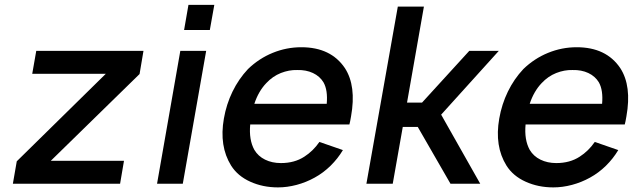

<svg xmlns="http://www.w3.org/2000/svg" viewBox="-20 -778 2703 813"><path d="M488.5 0H34.5L51 -95L428 -465.5H116.5L133.5 -562.5H587.5L571 -464.5L195 -97H505Z M887.5 -757.5 868.5 -651H759.5L778 -757.5ZM853 -562.5 754 0H645L743.5 -562.5Z M1057 -143.5Q1073 -116.5 1102.5 -102Q1132 -87.5 1169.5 -87.5Q1227 -87.5 1268.5 -114.5Q1306 -138.5 1332.5 -177L1432 -142.5Q1410.5 -106.5 1379.8 -76.2Q1349 -46 1312.5 -26Q1276.5 -6 1236.2 4.8Q1196 15.5 1157 15.5Q1093 15.5 1040 -8.5Q986.5 -32.5 958.5 -77Q907.5 -159 928 -276Q938.5 -336.5 964.5 -390Q990.5 -443.5 1030 -485.5Q1076.5 -530.5 1134.8 -554.2Q1193 -578 1256 -578Q1381 -578 1440.5 -489.5Q1489.5 -414 1466.5 -285.5Q1464.5 -274 1462.8 -265.2Q1461 -256.5 1459.5 -251H1039.5Q1033.5 -186 1057 -143.5ZM1107.5 -426Q1074.5 -391.5 1057 -338.5H1363.5Q1368.5 -396 1350 -429Q1334.5 -455 1305.2 -468.8Q1276 -482.5 1238.5 -481.5Q1204 -482.5 1169.2 -468.8Q1134.5 -455 1107.5 -426Z M1643 0H1531.5L1664.5 -750H1775L1703.5 -343.5H1767L1967 -562.5H2092L1848 -292.5L2013.5 0H1887.5L1749 -240.5H1685.5Z M2223 -143.5Q2239 -116.5 2268.5 -102Q2298 -87.5 2335.5 -87.5Q2393 -87.5 2434.5 -114.5Q2472 -138.5 2498.5 -177L2598 -142.5Q2576.5 -106.5 2545.8 -76.2Q2515 -46 2478.5 -26Q2442.5 -6 2402.2 4.8Q2362 15.5 2323 15.5Q2259 15.5 2206 -8.5Q2152.5 -32.5 2124.5 -77Q2073.5 -159 2094 -276Q2104.5 -336.5 2130.5 -390Q2156.5 -443.5 2196 -485.5Q2242.5 -530.5 2300.8 -554.2Q2359 -578 2422 -578Q2547 -578 2606.5 -489.5Q2655.5 -414 2632.5 -285.5Q2630.5 -274 2628.8 -265.2Q2627 -256.5 2625.5 -251H2205.5Q2199.5 -186 2223 -143.5ZM2273.5 -426Q2240.5 -391.5 2223 -338.5H2529.5Q2534.5 -396 2516 -429Q2500.5 -455 2471.2 -468.8Q2442 -482.5 2404.5 -481.5Q2370 -482.5 2335.2 -468.8Q2300.5 -455 2273.5 -426Z"/></svg>

Font: Russisch Sans SemiBold
Style: Italic
Weight: 600
Width: 4
Italic angle: -10°
Designer: Michael Sharanda (font) & Cristiano Sobral (main changes)
Foundry: Michael Sharanda
Version: Version 2.00;September 8, 2020;FontCreator 13.0.0.2681 64-bi